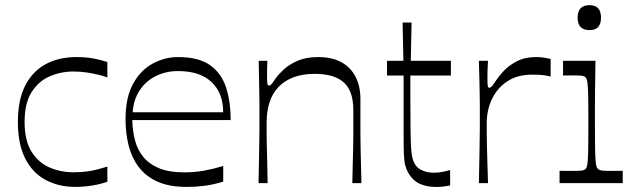

<svg xmlns="http://www.w3.org/2000/svg" viewBox="-20 -723 2497 758"><path d="M277.3 14.9Q211.4 14.9 159.9 -12.8Q108.3 -40.4 79.4 -97.5Q50.6 -154.6 50.6 -241.4Q50.6 -329.1 79.9 -385.8Q109.1 -442.4 161.1 -470.1Q213.1 -497.7 281.6 -497.7Q319 -497.7 347.6 -492.5Q376.3 -487.3 403.9 -478V-417.3Q386.7 -423.9 365.1 -428.8Q343.6 -433.7 319.9 -437.2Q296.1 -440.7 270.1 -440.7Q220.1 -440.7 176 -421.5Q131.9 -402.3 104.5 -359Q77.1 -315.7 77.1 -241.4Q77.1 -168 104.5 -124.3Q131.9 -80.6 176 -61.7Q220.1 -42.9 270.1 -42.9Q298.7 -42.9 322 -45.9Q345.3 -49 365.6 -54.4Q385.9 -59.7 403.9 -65.3V-5.4Q376.3 4.1 343.8 9.5Q311.3 14.9 277.3 14.9Z M717.4 14.9Q647.4 14.9 600.9 -6.3Q554.4 -27.4 526.9 -64.6Q499.4 -101.7 487.5 -149.8Q475.6 -197.9 475.6 -251.7Q475.6 -337.4 505.1 -391.6Q534.7 -445.7 582.4 -471.7Q630 -497.7 683 -497.7Q764.4 -497.7 809.4 -465.7Q854.3 -433.7 872.4 -377.9Q890.6 -322 890.6 -248.9H502.3Q503.1 -208.1 512.5 -170.7Q521.9 -133.3 544.8 -104.6Q567.7 -75.9 607.2 -59.2Q646.7 -42.6 707.1 -42.6Q748.1 -42.6 784.1 -49Q820 -55.4 861.3 -67.6V-5.9Q820 6.6 786.2 10.7Q752.4 14.9 717.4 14.9ZM861.1 -279.9Q861.1 -355.3 815.3 -398.9Q769.4 -442.4 683 -442.4Q635.4 -442.4 595.6 -422.9Q555.9 -403.3 531.6 -366.7Q507.3 -330.1 503.9 -279.9Z M1000.6 0Q1002.3 -68.4 1002.8 -109.7Q1003.3 -151 1003.8 -176.9Q1004.3 -202.7 1004.3 -222.2Q1004.3 -241.7 1004.3 -266.4Q1004.3 -290.3 1004.3 -309.1Q1004.3 -328 1003.8 -349.4Q1003.3 -370.9 1002.8 -402.5Q1002.3 -434.1 1001.4 -482.9H1035.7Q1034.7 -466.4 1034.5 -453.1Q1034.3 -439.7 1034.3 -430.1Q1034.3 -402.4 1035.4 -393.9Q1036.4 -385.4 1041.7 -385.4Q1046.7 -385.4 1051.5 -390.3Q1056.3 -395.1 1066.9 -411.6Q1077.1 -426.7 1098.1 -446.8Q1119 -466.9 1153.1 -482.3Q1187.1 -497.7 1236.1 -497.7Q1291 -497.7 1328.2 -477.1Q1365.4 -456.4 1384.1 -419.2Q1402.9 -382 1402.9 -332.4Q1402.9 -287.9 1402.9 -255.9Q1402.9 -223.9 1402.9 -197.9Q1403 -171.9 1403.5 -144.9Q1404 -118 1404.9 -83.9Q1405.9 -49.9 1406.9 0H1370.9Q1371.9 -49.1 1372.8 -82.2Q1373.7 -115.3 1374.2 -139.6Q1374.7 -164 1374.8 -184.9Q1374.9 -205.7 1374.9 -229.6Q1374.9 -253.6 1374.9 -287Q1374.9 -331.6 1363.1 -359.9Q1351.3 -388.1 1330.2 -403.4Q1309.1 -418.7 1281.9 -425.1Q1254.6 -431.4 1222.6 -431.4Q1174.4 -431.4 1138.5 -417.8Q1102.6 -404.1 1078.9 -379Q1055.3 -353.9 1043.9 -318.3Q1032.6 -282.7 1032.6 -239Q1032.6 -215.4 1032.6 -197.6Q1032.6 -179.7 1033.1 -157.1Q1033.6 -134.6 1034.6 -98.1Q1035.6 -61.6 1036.6 0Z M1703 15.1Q1662.7 15.1 1635.4 1.8Q1608 -11.6 1591.4 -41.3Q1583.6 -55.4 1579.6 -71.6Q1575.6 -87.9 1574.5 -115.2Q1573.4 -142.6 1573.4 -190.6Q1573.4 -224.1 1573.4 -262.4Q1573.4 -300.6 1573.4 -335.4Q1573.4 -370.1 1573.4 -394.5Q1573.4 -418.9 1573.4 -424.7H1507.9V-482.9H1572.6L1569.4 -634H1604.9L1601.7 -482.9H1760.1V-424.7H1600Q1600 -401.4 1600 -380Q1600 -358.6 1600 -339.7Q1600.1 -265.1 1600.7 -217.8Q1601.3 -170.4 1602.7 -143.4Q1604.1 -116.3 1607.9 -101Q1615.9 -67.7 1638.9 -54.4Q1661.9 -41.1 1692.4 -41.1Q1710 -41.1 1727.1 -44.5Q1744.3 -47.9 1757.1 -51.9V9.3Q1748.9 10.6 1734.2 12.9Q1719.6 15.1 1703 15.1Z M1870.6 0Q1872.3 -68.4 1872.8 -109.7Q1873.3 -151 1873.8 -176.9Q1874.3 -202.7 1874.3 -222.2Q1874.3 -241.7 1874.3 -265.6Q1874.3 -289.4 1874.3 -308.3Q1874.3 -327.1 1873.8 -349Q1873.3 -370.9 1872.8 -402.1Q1872.3 -433.3 1870.6 -482.9H1906.6Q1905.6 -466.4 1904.9 -449.4Q1904.3 -432.3 1904.3 -421Q1904.3 -393.4 1905.4 -385Q1906.4 -376.6 1911.7 -376.6Q1916.7 -376.6 1922.1 -382.6Q1927.6 -388.7 1938.7 -406Q1948 -420.1 1967.4 -441.6Q1986.7 -463.1 2019 -480.4Q2051.3 -497.7 2098.3 -497.7Q2114 -497.7 2129.1 -495.2Q2144.3 -492.7 2153.9 -490.3V-420.8Q2141.9 -424 2126.4 -426.1Q2111 -428.3 2081.6 -428.3Q2022.3 -428.3 1982.5 -401.7Q1942.7 -375.1 1922.2 -331.8Q1901.7 -288.4 1901.7 -239Q1901.7 -215.4 1901.7 -197.6Q1901.7 -179.7 1902.2 -157.1Q1902.7 -134.6 1903.7 -98.1Q1904.7 -61.6 1906.6 0Z M2189.1 0V-48.7Q2203.6 -48.6 2215.9 -48.4Q2228.3 -48.3 2238.3 -48.3Q2266.3 -48.3 2276.3 -49.6Q2286.3 -50.9 2290.6 -55Q2294.7 -58.1 2296.9 -65.1Q2299 -72 2300.4 -90.2Q2301.9 -108.4 2302.4 -143.4Q2302.9 -178.4 2302.9 -237.9Q2302.9 -296.4 2302.4 -331.1Q2301.9 -365.7 2300.4 -383.6Q2299 -401.4 2296.9 -408.4Q2294.7 -415.4 2290.6 -418.6Q2286.3 -422.7 2276.9 -424Q2267.6 -425.3 2243 -425.3Q2234.1 -425.3 2224.6 -425.2Q2215 -425.1 2202.9 -424.9V-482.9H2330.9Q2330.7 -465.7 2330.2 -433.9Q2329.7 -402 2329.2 -365.4Q2328.7 -328.9 2328.7 -296.7Q2328.7 -264.6 2328.7 -246.1Q2328.7 -183.6 2329.2 -146.9Q2329.7 -110.1 2331.1 -91.2Q2332.6 -72.3 2335.1 -65.2Q2337.7 -58.1 2341.9 -55Q2347 -50.9 2356.6 -49.6Q2366.3 -48.3 2395.1 -48.3Q2404.6 -48.3 2415.2 -48.4Q2425.9 -48.6 2438.4 -48.7V0ZM2307.7 -604.1Q2260.3 -604.1 2260.3 -653Q2260.3 -702.7 2307.7 -702.7Q2352.7 -702.7 2352.7 -653Q2352.7 -604.1 2307.7 -604.1Z"/></svg>

Font: Ojuju ExtraLight
Style: Regular
Weight: 200
Designer: Chisaokwu Joboson, Mirko Velimirovic
Foundry: Udi Foundry
Version: Version 1.000